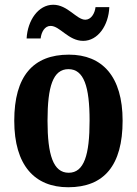

<svg xmlns="http://www.w3.org/2000/svg" viewBox="-20 -778 577 808"><path d="M330 -606C392 -606 437 -671 440 -748H382C379 -721 363 -695 339 -695C302 -695 265 -758 204 -758C141 -758 96 -692 92 -616H151C154 -643 168 -669 193 -669C232 -669 268 -606 330 -606ZM267 10C418 10 496 -82 496 -270C496 -457 410 -548 270 -548C119 -548 40 -457 40 -270C40 -82 126 10 267 10ZM269 -51C204 -51 180 -126 180 -270C180 -414 203 -487 268 -487C333 -487 357 -414 357 -270C357 -126 334 -51 269 -51Z"/></svg>

Font: Noto Serif Condensed
Style: Bold
Weight: 700
Width: 3
Designer: Monotype Design Team
Foundry: Monotype Imaging Inc.
Version: Version 2.015